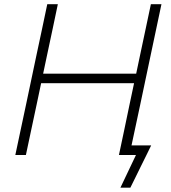

<svg xmlns="http://www.w3.org/2000/svg" viewBox="-20 -733 807 908"><path d="M52.5 0Q65 -59.5 77 -115.5Q89 -171.5 103 -237.5L152.5 -472.5Q167 -540 179 -596.5Q191 -653 203.5 -713H253.5Q241 -653 229 -596.5Q217 -540 202.5 -472L184 -384.5H624L642.5 -472.5Q657 -540 669 -597.2Q681 -654.5 693.5 -713H743.5Q731 -654.5 719 -597.2Q707 -540 692.5 -472L643 -237.5Q631.5 -184.5 621.8 -138.2Q612 -92 602 -45.5H695Q682.5 -19.5 669.8 6Q657 31.5 645 56Q633 80.5 621 105Q609 129.5 596.5 154.5H549.5L623 0H542.5Q555 -60 567 -115.8Q579 -171.5 592.5 -238L614 -339.5H174.5L153 -237.5Q139 -171.5 127 -115.5Q115 -59.5 102.5 0Z"/></svg>

Font: Commissioner ExtraLight
Style: Italic
Weight: 200
Italic angle: -12°
Designer: Kostas Bartsokas
Foundry: Kostas Bartsokas
Version: Version 1.000; ttfautohint (v1.8.3)